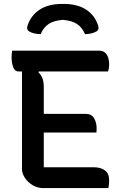

<svg xmlns="http://www.w3.org/2000/svg" viewBox="-20 -958 640 978"><path d="M187 -784Q149 -785 127 -799Q114 -808 120 -827Q137 -879 181.5 -908.5Q226 -938 296 -938H304Q375 -938 419.5 -908.5Q464 -879 480 -827Q486 -808 473 -799Q451 -785 413 -784Q398 -819 372 -836Q346 -853 300 -857Q254 -853 228 -836Q202 -819 187 -784ZM200 0Q171 0 146 -15Q121 -30 106.5 -52.5Q92 -75 92 -97V-594H75Q55 -594 47 -616.5Q39 -639 39 -665Q39 -682 42 -700H484Q505 -700 516.5 -688.5Q528 -677 532 -661Q536 -645 536 -633Q536 -609 530 -594H178L176 -589Q203 -566 203 -515V-378H417Q446 -378 459 -356Q472 -334 472 -307Q472 -300 472 -294Q472 -288 471 -283H203V-106H459Q492 -106 514 -90.5Q536 -75 536 -40Q536 -30 535 -19Q534 -8 532 0Z"/></svg>

Font: Recursive Mn Csl St Med
Style: Regular
Weight: 500
Monospace: yes
Version: Version 1.079;hotconv 1.0.112;makeotfexe 2.5.65598; ttfautoh